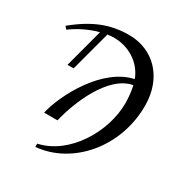

<svg xmlns="http://www.w3.org/2000/svg" viewBox="-198 -812 1104 1165"><g transform="rotate(30 354.0 -229.5)"><path d="M23 -503C84 -548 150 -577 208 -592L136 -322H179L254 -602C270 -605 285 -606 299 -606C404 -606 498 -546 533 -451C335 -410 193 -148 158 0H252C284 -138 384 -387 544 -415C552 -380 557 -334 557 -295C557 -96 418 140 216 184V207C465 185 668 -53 668 -341C668 -541 539 -666 371 -666C244 -666 136 -627 7 -521Z"/></g></svg>

Font: XITS
Style: Italic
Weight: 400
Italic angle: -16.33°
Designer: MicroPress Inc., with final additions and corrections provided by Coen Hoffman, Elsevier (retired)
Version: Version 1.107